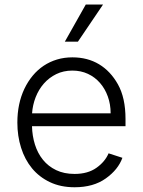

<svg xmlns="http://www.w3.org/2000/svg" viewBox="-20 -802 621 834"><path d="M55.4 -269.5Q55.4 -351.9 85.9 -416.2Q101.2 -448.2 122.3 -473.5Q143.5 -498.9 169.9 -516.5Q196.4 -534.1 227.6 -543.5Q258.9 -552.9 294.4 -552.9Q360.1 -552.9 410.2 -522.9Q460.2 -492.9 492.2 -435.7Q525.2 -376.8 525.2 -285.2V-253.9H119Q120 -211.3 131.9 -173.7Q143.8 -136 166.7 -107.8Q189.6 -79.5 223.9 -63Q258.2 -46.5 304 -46.5Q333.1 -46.5 356.9 -53.3Q380.7 -60 399.1 -73.2Q436.1 -99.4 451.7 -136L511.7 -116.5Q493.3 -65.3 439.6 -27Q386 11.4 304 11.4Q243.6 11.4 197.1 -10.7Q150.6 -32.7 119.1 -70.8Q87.7 -109 71.6 -160.2Q55.4 -211.3 55.4 -269.5ZM119.3 -309.7H460.6Q460.6 -349.1 448.3 -383Q436.1 -416.9 414.2 -441.9Q392.4 -467 361.9 -481.2Q331.3 -495.4 294.4 -495.4Q255.7 -495.4 224.4 -480.1Q193.2 -464.8 170.6 -439.1Q148.1 -413.4 134.9 -379.8Q121.8 -346.2 119.3 -309.7ZM261.7 -621.1 352.6 -782.3H427.6L318.5 -621.1Z"/></svg>

Font: Inter P Light
Style: Regular
Weight: 300
Designer: Rasmus Andersson
Foundry: rsms
Version: Version 3.018;git-588b23468